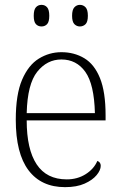

<svg xmlns="http://www.w3.org/2000/svg" viewBox="-20 -761 494 791"><path d="M248 10Q150 10 97.5 -59.5Q45 -129 45 -268Q45 -372 71 -432.5Q97 -493 140 -519.5Q183 -546 233 -546Q286 -546 327.5 -521Q369 -496 392 -439Q415 -382 415 -286V-265H90Q90 -146 131 -84Q172 -22 255 -22Q299 -22 333 -43.5Q367 -65 381 -98Q395 -93 395 -78Q395 -60 378 -39.5Q361 -19 328.5 -4.5Q296 10 248 10ZM371 -295Q368 -414 331.5 -465Q295 -516 233 -516Q174 -516 133.5 -465.5Q93 -415 90 -295ZM309 -652Q296 -652 286.5 -661.5Q277 -671 277 -696Q277 -721 286.5 -731Q296 -741 309 -741Q323 -741 332.5 -731Q342 -721 342 -696Q342 -671 332.5 -661.5Q323 -652 309 -652ZM151 -652Q137 -652 128 -661.5Q119 -671 119 -696Q119 -721 128 -731Q137 -741 151 -741Q165 -741 174 -731Q183 -721 183 -696Q183 -671 174 -661.5Q165 -652 151 -652Z"/></svg>

Font: Noto Serif SemiCondensed ExtraLight
Style: Regular
Weight: 200
Width: 4
Designer: Monotype Design Team
Foundry: Monotype Imaging Inc.
Version: Version 2.014